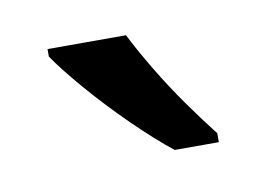

<svg xmlns="http://www.w3.org/2000/svg" viewBox="-35 -812 351 253"><g transform="rotate(-10 140.5 -686.0)"><path d="M145 -766Q156 -744 172.5 -716.5Q189 -689 207.5 -663Q226 -637 241 -618V-606H182Q159 -624 130 -652.5Q101 -681 76.5 -709.5Q52 -738 40 -756V-766Z"/></g></svg>

Font: Noto Sans Tifinagh Tawellemmet
Style: Regular
Weight: 400
Designer: JamraPatel
Foundry: JamraPatel LLC
Version: Version 2.006; ttfautohint (v1.8.4.7-5d5b)